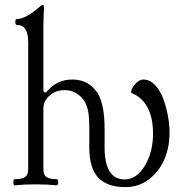

<svg xmlns="http://www.w3.org/2000/svg" viewBox="-20 -747 736 778"><path d="M40 3.9Q34.2 3.9 34.2 -8.5Q34.2 -21 40 -21Q68.8 -21 81.5 -29.5Q94.2 -38.1 94.2 -61V-577.1Q94.2 -646 48.8 -646Q42 -646 42 -658Q42 -669.9 48.8 -669.9Q81.1 -669.9 132.8 -712.9Q148.4 -727.1 153.8 -727.1Q158.2 -727.1 158.2 -712.9Q155.8 -668.9 155.8 -641.1V-383.8Q155.8 -372.1 162.1 -372.1Q166 -372.1 169.9 -376Q210.4 -424.8 272.9 -424.8Q339.8 -424.8 376 -369.1Q403.8 -322.3 403.8 -225.1V-150.9Q403.8 -20 484.9 -20Q533.7 -20 566.9 -75.4Q600.1 -130.9 600.1 -205.1Q600.1 -335 511.2 -371.1Q511.2 -388.2 527.8 -406.5Q544.4 -424.8 561 -424.8Q586.4 -424.8 607.4 -403.3Q628.4 -381.8 640.9 -348.6Q653.3 -315.4 660.2 -278.8Q667 -242.2 667 -208Q667 -152.8 647 -103.8Q627 -54.7 585.2 -21.7Q543.5 11.2 487.8 11.2Q414.6 11.2 378.2 -27.1Q341.8 -65.4 341.8 -150.9V-229Q341.8 -272.9 337.2 -296.1Q332.5 -319.3 321.8 -337.9Q291 -381.8 242.2 -381.8Q205.6 -381.8 180.7 -359.6Q155.8 -337.4 155.8 -308.1V-61Q155.8 -38.1 168.5 -29.5Q181.2 -21 209 -21Q215.8 -21 215.8 -8.5Q215.8 3.9 209 3.9Q173.3 0 125 0Q78.6 0 40 3.9Z"/></svg>

Font: Junicode SmCond Light
Style: Regular
Weight: 300
Width: 4
Designer: Peter S. Baker
Version: Version 2.206